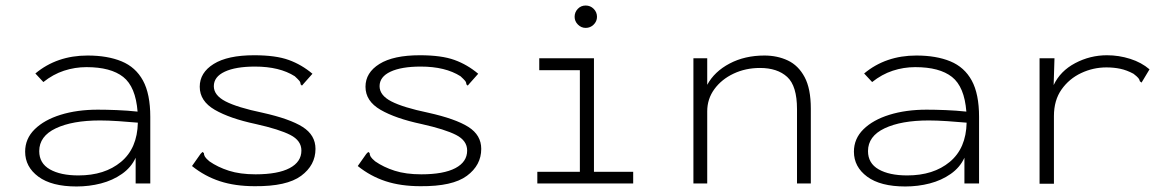

<svg xmlns="http://www.w3.org/2000/svg" viewBox="-20 -664 4240 695"><path d="M257 11Q167 11 119 -24.5Q71 -60 71 -115Q71 -162 105.5 -196Q140 -230 199.5 -248.5Q259 -267 334 -267Q364 -267 402.5 -265.5Q441 -264 478 -260Q471 -350 426 -385.5Q381 -421 293 -421Q251 -421 211.5 -408Q172 -395 137 -367L108 -398Q186 -463 297 -463Q369 -463 420 -442Q471 -421 497.5 -372.5Q524 -324 524 -241V0H471V-93Q455 -58 421.5 -34.5Q388 -11 345.5 0Q303 11 257 11ZM122 -117Q122 -73 160.5 -51Q199 -29 264 -29Q359 -29 418 -78Q477 -127 479 -220Q447 -223 408.5 -225.5Q370 -228 342 -228Q242 -228 182 -199.5Q122 -171 122 -117Z M902 10Q831 10 776 -8Q721 -26 675 -63L706 -107L713 -114L718 -110Q718 -103 722 -96.5Q726 -90 738 -80Q768 -59 808.5 -46Q849 -33 905 -33Q986 -33 1028.5 -55.5Q1071 -78 1071 -119Q1071 -155 1031 -175.5Q991 -196 906 -215Q812 -235 757.5 -266.5Q703 -298 703 -350Q703 -401 753.5 -432.5Q804 -464 900 -464Q978 -464 1025 -447Q1072 -430 1111 -397L1079 -361L1073 -354L1068 -359Q1068 -366 1063.5 -371.5Q1059 -377 1047 -388Q992 -423 903 -423Q833 -423 793.5 -404.5Q754 -386 754 -352Q754 -319 796.5 -297Q839 -275 930 -256Q1029 -234 1075.5 -204.5Q1122 -175 1122 -125Q1122 -66 1070 -27.5Q1018 11 902 10Z M1502 10Q1431 10 1376 -8Q1321 -26 1275 -63L1306 -107L1313 -114L1318 -110Q1318 -103 1322 -96.5Q1326 -90 1338 -80Q1368 -59 1408.5 -46Q1449 -33 1505 -33Q1586 -33 1628.5 -55.5Q1671 -78 1671 -119Q1671 -155 1631 -175.5Q1591 -196 1506 -215Q1412 -235 1357.5 -266.5Q1303 -298 1303 -350Q1303 -401 1353.5 -432.5Q1404 -464 1500 -464Q1578 -464 1625 -447Q1672 -430 1711 -397L1679 -361L1673 -354L1668 -359Q1668 -366 1663.5 -371.5Q1659 -377 1647 -388Q1592 -423 1503 -423Q1433 -423 1393.5 -404.5Q1354 -386 1354 -352Q1354 -319 1396.5 -297Q1439 -275 1530 -256Q1629 -234 1675.5 -204.5Q1722 -175 1722 -125Q1722 -66 1670 -27.5Q1618 11 1502 10Z M1925 0V-42H2079V-410H1932V-453H2130V-42H2272V0ZM2100 -563Q2084 -563 2072 -575Q2060 -587 2060 -603Q2060 -620 2071.5 -632Q2083 -644 2100 -644Q2117 -644 2129 -632Q2141 -620 2141 -603Q2141 -587 2129 -575Q2117 -563 2100 -563Z M2490 0V-453H2540V-357Q2566 -405 2621 -434Q2676 -463 2747 -463Q2794 -463 2832 -445Q2870 -427 2892.5 -385Q2915 -343 2915 -271V0H2865V-269Q2865 -353 2829.5 -385.5Q2794 -418 2731 -418Q2679 -418 2635.5 -397.5Q2592 -377 2566 -341.5Q2540 -306 2540 -261V0Z M3257 11Q3167 11 3119 -24.5Q3071 -60 3071 -115Q3071 -162 3105.5 -196Q3140 -230 3199.5 -248.5Q3259 -267 3334 -267Q3364 -267 3402.5 -265.5Q3441 -264 3478 -260Q3471 -350 3426 -385.5Q3381 -421 3293 -421Q3251 -421 3211.5 -408Q3172 -395 3137 -367L3108 -398Q3186 -463 3297 -463Q3369 -463 3420 -442Q3471 -421 3497.5 -372.5Q3524 -324 3524 -241V0H3471V-93Q3455 -58 3421.5 -34.5Q3388 -11 3345.5 0Q3303 11 3257 11ZM3122 -117Q3122 -73 3160.5 -51Q3199 -29 3264 -29Q3359 -29 3418 -78Q3477 -127 3479 -220Q3447 -223 3408.5 -225.5Q3370 -228 3342 -228Q3242 -228 3182 -199.5Q3122 -171 3122 -117Z M3743 -453H3797L3794 -356Q3818 -407 3872 -435.5Q3926 -464 3987 -464Q4030 -464 4071 -451Q4112 -438 4141 -413L4117 -373L4112 -365L4106 -370Q4105 -376 4100.5 -381.5Q4096 -387 4083 -397Q4059 -410 4035.5 -415Q4012 -420 3985 -420Q3937 -420 3893.5 -399.5Q3850 -379 3822.5 -340Q3795 -301 3795 -244V1H3743Z"/></svg>

Font: Inconsolata Expanded Light
Style: Regular
Weight: 300
Width: 7
Monospace: yes
Designer: Raph Levien, Cyreal, Brenton Simpson
Foundry: Raph Levien, Cyreal, Google
Version: Version 3.001; ttfautohint (v1.8.2.53-6de2)